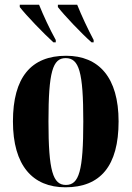

<svg xmlns="http://www.w3.org/2000/svg" viewBox="-20 -786 559 816"><path d="M207 -606H217V-616C191 -663 164 -721 146 -766H64V-756C91 -721 164 -645 207 -606ZM369 -606H378V-616C353 -663 326 -721 308 -766H226V-756C253 -721 325 -645 369 -606ZM258 10C407 10 484 -81 484 -270C484 -457 400 -549 261 -549C112 -549 35 -457 35 -270C35 -82 119 10 258 10ZM260 0C205 0 186 -59 186 -270C186 -481 204 -539 259 -539C316 -539 334 -481 334 -270C334 -59 316 0 260 0Z"/></svg>

Font: Noto Serif Display Condensed Extra
Style: Regular
Weight: 800
Width: 3
Designer: Monotype Design Team
Foundry: Monotype Imaging Inc.
Version: Version 1.900